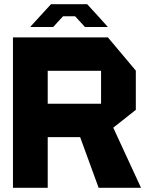

<svg xmlns="http://www.w3.org/2000/svg" viewBox="-20 -897 717 917"><path d="M41.9 0V-718.5H207.9V0ZM451.1 0 362.8 -241.9 493.9 -345.8 653.1 -0.9V0ZM207.9 -241.9V-401.7H462.7V-241.9ZM462.7 -241.9V-558.7H628.7V-372.3L463.7 -241.9ZM207.9 -558.7V-718.5H495.2L628.7 -559.7V-558.7ZM170.6 -819.2 223.6 -877H396.3L449.2 -819.2ZM125.4 -768V-769.7L170.6 -819.2H281L234 -768ZM385.9 -768 338.8 -819.2H449.2L494.4 -769V-768Z"/></svg>

Font: Foldit Thin
Style: Regular
Weight: 100
Designer: Sophia Tai
Foundry: Sophia Tai
Version: Version 1.003